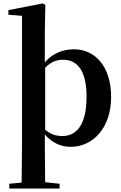

<svg xmlns="http://www.w3.org/2000/svg" viewBox="-20 -839 707 1118"><path d="M34 259H327V231L243 222L241 14V-56C285 -5 337 16 391 16C522 16 627 -95 627 -274C627 -451 534 -552 411 -552C348 -552 288 -530 241 -476V-651L244 -810L229 -819L29 -780V-753L108 -747V14L106 224L34 231ZM243 -445C281 -482 313 -491 348 -491C431 -491 484 -427 484 -276C484 -109 424 -47 343 -47C305 -47 274 -57 243 -84Z"/></svg>

Font: Source Han Serif CN
Style: Bold
Weight: 700
Designer: Ryoko NISHIZUKA 西塚涼子 (kana & ideographs); Frank Grießhammer (Latin, Greek & Cyrillic); Wenlong ZHANG 张文龙 (bopomofo); San
Foundry: Adobe
Version: Version 2.003;hotconv 1.1.1;makeotfexe 2.6.0